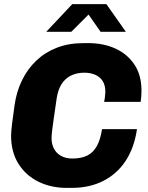

<svg xmlns="http://www.w3.org/2000/svg" viewBox="-20 -905 721 935"><path d="M305 10Q228 10 166.5 -20.5Q105 -51 69.5 -108Q34 -165 34 -245Q34 -264 39 -304.5Q44 -345 51 -393Q60 -458 87 -513.5Q114 -569 156.5 -609.5Q199 -650 256.5 -672.5Q314 -695 387 -695H410Q483 -695 541 -669Q599 -643 634 -591.5Q669 -540 669 -463Q669 -450 668 -436.5Q667 -423 665 -409H487Q491 -427 491.5 -438Q492 -449 493 -458Q493 -489 480.5 -509.5Q468 -530 444.5 -540.5Q421 -551 390 -551Q354 -551 325.5 -537Q297 -523 279.5 -495Q262 -467 256 -426Q248 -371 243 -336.5Q238 -302 235.5 -282Q233 -262 232 -251Q231 -240 231 -233Q231 -203 243 -180.5Q255 -158 278 -145.5Q301 -133 332 -133Q376 -133 405 -147.5Q434 -162 451.5 -193.5Q469 -225 477 -276H647Q634 -186 592 -122Q550 -58 483 -24Q416 10 329 10ZM205 -750 332 -885H498L593 -750H470L398 -853H430L327 -750Z"/></svg>

Font: Chivo Medium ExtraBold
Style: Italic
Weight: 800
Italic angle: -8.05°
Version: Version 2.002